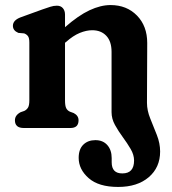

<svg xmlns="http://www.w3.org/2000/svg" viewBox="-20 -506 679 759"><path d="M421 -62.5V-301Q421 -342.5 400.2 -364.5Q379.5 -386.5 344.5 -386.5Q321.5 -386.5 295.2 -375.8Q269 -365 241 -340L237 -337V-109.5Q237 -87.5 241.8 -78.2Q246.5 -69 256.5 -64.5L271.5 -59Q290.5 -49 290.5 -30.5Q290.5 0 258.5 0H74Q39 0 39 -30.5Q39 -50.5 61.5 -62.5L76 -67.5Q85.5 -72 90.8 -80.8Q96 -89.5 96 -109.5V-338Q96 -356 90.5 -363.2Q85 -370.5 75.5 -374L52.5 -376Q31 -385 31 -404Q31 -426 61.5 -437.5L147 -468.5Q165.5 -475 178.8 -479.2Q192 -483.5 205 -483.5Q220 -483.5 228.5 -473.8Q237 -464 237 -448.5V-398.5Q290 -445 334 -465.5Q378 -486 417 -486Q481 -486 521.5 -444.5Q562 -403 562 -336L561 -99.5Q561 -69.5 574 -37.5Q587 -5.5 600 27.5Q613 60.5 613 93Q613 156 568 194.5Q523 233 447 233Q370 233 330.5 198.2Q291 163.5 291 118Q291 84 309.2 66Q327.5 48 357 48Q387 48 404.2 67.5Q421.5 87 421.5 119V135.5Q421.5 180 464 179.5Q510 179.5 510 128.5Q510 106 496.5 83Q483 60 465.5 36.2Q448 12.5 434.5 -12Q421 -36.5 421 -62.5Z"/></svg>

Font: Fraunces 9pt S100 SemiBold
Style: Regular
Weight: 600
Version: Version 1.000; ttfautohint (v1.8.3)